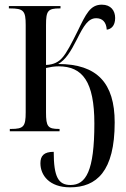

<svg xmlns="http://www.w3.org/2000/svg" viewBox="-20 -562 541 822"><path d="M280 240C393 240 471 172 471 -38C471 -206 396 -288 229 -288C261 -306 282 -340 309 -393C339 -453 358 -484 392 -484C418 -484 435 -468 437 -435C456 -437 473 -452 473 -485C473 -516 455 -542 416 -542C366 -542 348 -502 313 -430C286 -376 266 -336 246 -314C232 -298 211 -285 177 -284V-455C177 -516 185 -526 236 -526H239V-536H18V-526H22C81 -526 90 -516 90 -455V-81C90 -20 81 -10 27 -10H22V0H235V-10H232C185 -10 177 -20 177 -81V-271C195 -275 212 -278 231 -278C333 -278 384 -213 384 -33C384 170 348 230 282 230C230 230 210 196 210 88C168 88 153 105 153 137C153 188 191 240 280 240Z"/></svg>

Font: Noto Serif Display ExtraCondensed
Style: Regular
Weight: 400
Width: 2
Designer: Monotype Design Team
Foundry: Monotype Imaging Inc.
Version: Version 2.009